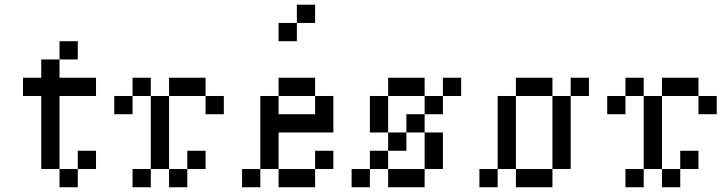

<svg xmlns="http://www.w3.org/2000/svg" viewBox="-20 -789 3040 809"><path d="M307.7 -153.8H384.6V-76.9H307.7ZM230.8 -76.9H307.7V0H230.8ZM153.8 -153.8H230.8V-76.9H153.8ZM153.8 -230.8H230.8V-153.8H153.8ZM153.8 -307.7H230.8V-230.8H153.8ZM153.8 -384.6H230.8V-307.7H153.8ZM76.9 -461.5H153.8V-384.6H76.9ZM230.8 -461.5H307.7V-384.6H230.8ZM153.8 -538.5H230.8V-461.5H153.8ZM230.8 -615.4H307.7V-538.5H230.8ZM153.8 -461.5H230.8V-384.6H153.8ZM307.7 -461.5H384.6V-384.6H307.7Z M615.4 -230.8H692.3V-153.8H615.4ZM615.4 -307.7H692.3V-230.8H615.4ZM615.4 -384.6H692.3V-307.7H615.4ZM538.5 -461.5H615.4V-384.6H538.5ZM461.5 -384.6H538.5V-307.7H461.5ZM692.3 -461.5H769.2V-384.6H692.3ZM769.2 -461.5H846.2V-384.6H769.2ZM846.2 -384.6H923.1V-307.7H846.2ZM615.4 -153.8H692.3V-76.9H615.4ZM538.5 -76.9H615.4V0H538.5ZM769.2 -153.8H846.2V-76.9H769.2ZM692.3 -76.9H769.2V0H692.3Z M1000 -76.9H1076.9V0H1000ZM1153.8 -76.9H1230.8V0H1153.8ZM1230.8 -76.9H1307.7V0H1230.8ZM1076.9 -153.8H1153.8V-76.9H1076.9ZM1076.9 -230.8H1153.8V-153.8H1076.9ZM1076.9 -307.7H1153.8V-230.8H1076.9ZM1076.9 -384.6H1153.8V-307.7H1076.9ZM1153.8 -461.5H1230.8V-384.6H1153.8ZM1230.8 -461.5H1307.7V-384.6H1230.8ZM1307.7 -384.6H1384.6V-307.7H1307.7ZM1307.7 -307.7H1384.6V-230.8H1307.7ZM1230.8 -307.7H1307.7V-230.8H1230.8ZM1153.8 -307.7H1230.8V-230.8H1153.8ZM1307.7 -153.8H1384.6V-76.9H1307.7ZM1230.8 -769.2H1307.7V-692.3H1230.8ZM1153.8 -692.3H1230.8V-615.4H1153.8Z M1615.4 -461.5H1692.3V-384.6H1615.4ZM1692.3 -461.5H1769.2V-384.6H1692.3ZM1846.2 -461.5H1923.1V-384.6H1846.2ZM1769.2 -384.6H1846.2V-307.7H1769.2ZM1692.3 -307.7H1769.2V-230.8H1692.3ZM1615.4 -230.8H1692.3V-153.8H1615.4ZM1538.5 -153.8H1615.4V-76.9H1538.5ZM1461.5 -76.9H1538.5V0H1461.5ZM1538.5 -384.6H1615.4V-307.7H1538.5ZM1538.5 -307.7H1615.4V-230.8H1538.5ZM1769.2 -230.8H1846.2V-153.8H1769.2ZM1769.2 -153.8H1846.2V-76.9H1769.2ZM1692.3 -76.9H1769.2V0H1692.3ZM1615.4 -76.9H1692.3V0H1615.4Z M2000 -76.9H2076.9V0H2000ZM2076.9 -153.8H2153.8V-76.9H2076.9ZM2076.9 -230.8H2153.8V-153.8H2076.9ZM2076.9 -307.7H2153.8V-230.8H2076.9ZM2076.9 -384.6H2153.8V-307.7H2076.9ZM2153.8 -76.9H2230.8V0H2153.8ZM2230.8 -76.9H2307.7V0H2230.8ZM2307.7 -153.8H2384.6V-76.9H2307.7ZM2307.7 -230.8H2384.6V-153.8H2307.7ZM2307.7 -307.7H2384.6V-230.8H2307.7ZM2307.7 -384.6H2384.6V-307.7H2307.7ZM2153.8 -461.5H2230.8V-384.6H2153.8ZM2230.8 -461.5H2307.7V-384.6H2230.8ZM2384.6 -461.5H2461.5V-384.6H2384.6Z M2692.3 -230.8H2769.2V-153.8H2692.3ZM2692.3 -307.7H2769.2V-230.8H2692.3ZM2692.3 -384.6H2769.2V-307.7H2692.3ZM2615.4 -461.5H2692.3V-384.6H2615.4ZM2538.5 -384.6H2615.4V-307.7H2538.5ZM2769.2 -461.5H2846.2V-384.6H2769.2ZM2846.2 -461.5H2923.1V-384.6H2846.2ZM2923.1 -384.6H3000V-307.7H2923.1ZM2692.3 -153.8H2769.2V-76.9H2692.3ZM2615.4 -76.9H2692.3V0H2615.4ZM2846.2 -153.8H2923.1V-76.9H2846.2ZM2769.2 -76.9H2846.2V0H2769.2Z"/></svg>

Font: Jacquarda Bastarda 9
Style: Regular
Weight: 400
Designer: Sarah Cadigan-Fried
Version: Version 1.000; ttfautohint (v1.8.4.7-5d5b)